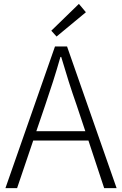

<svg xmlns="http://www.w3.org/2000/svg" viewBox="-20 -968 627 988"><path d="M422 -905 386 -948 244 -810 271 -780ZM167 -293 212 -425C241 -510 266 -587 291 -675H295C321 -587 345 -510 375 -425L419 -293ZM516 0H580L325 -729H263L8 0H68L151 -245H435Z"/></svg>

Font: Noto Sans Japanese Light
Style: Regular
Weight: 300
Designer: Ryoko NISHIZUKA (kana & ideographs); Paul D. Hunt (Latin, Greek & Cyrillic); Wenlong ZHANG (bopomofo); Sandoll Communica
Foundry: Adobe Systems Incorporated
Version: Version 1.000;PS 1;hotconv 1.0.78;makeotf.lib2.5.61930